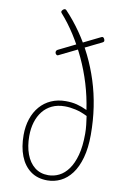

<svg xmlns="http://www.w3.org/2000/svg" viewBox="-117 -1185 838 1271"><g transform="rotate(10 301.5 -549.5)"><path d="M294 19Q227 19 181 -15Q135 -49 111.5 -109.5Q88 -170 88 -250Q88 -309 104.5 -358.5Q121 -408 152 -444Q183 -480 227 -499.5Q271 -519 325 -519Q366 -519 399.5 -510.5Q433 -502 469 -485Q456 -574 430.5 -658Q405 -742 369 -819Q333 -896 289.5 -964Q246 -1032 197 -1087Q191 -1093 192 -1098.5Q193 -1104 200 -1111Q213 -1123 223 -1113Q278 -1055 325 -987.5Q372 -920 409 -844.5Q446 -769 472.5 -686Q499 -603 512.5 -513.5Q526 -424 526 -328Q526 -239 507.5 -173Q489 -107 457 -64.5Q425 -22 383 -1.5Q341 19 294 19ZM294 -16Q332 -16 367 -33.5Q402 -51 429 -88.5Q456 -126 472 -185Q488 -244 488 -328Q488 -359 484.5 -388.5Q481 -418 477 -446Q435 -467 397 -475.5Q359 -484 325 -484Q276 -484 239 -466.5Q202 -449 177 -417.5Q152 -386 139 -343.5Q126 -301 126 -250Q126 -182 145.5 -129Q165 -76 202.5 -46Q240 -16 294 -16ZM225 -811Q219 -806 212.5 -809Q206 -812 202 -821Q201 -829 202.5 -834Q204 -839 212 -844L482 -977Q496 -985 504 -966Q507 -958 505.5 -953Q504 -948 496 -944Z"/></g></svg>

Font: Playwrite FR Moderne Thin
Style: Regular
Weight: 250
Version: Version 1.002